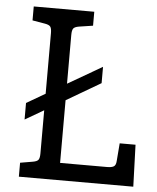

<svg xmlns="http://www.w3.org/2000/svg" viewBox="-52 -765 660 809"><g transform="rotate(5 278.0 -360.0)"><path d="M61 -242V-312L140 -358V-614Q140 -634 134.5 -641.5Q129 -649 111 -652L58 -661V-720H314V-661L255 -652Q237 -649 231.5 -641.5Q226 -634 226 -614V-408L371 -492V-423L226 -338V-73H425Q444 -73 453 -78.5Q462 -84 463 -102L469 -177H536L542 0H58V-59L111 -68Q129 -71 134.5 -78.5Q140 -86 140 -106V-288Z"/></g></svg>

Font: Enriqueta
Style: Regular
Weight: 400
Designer: Viviana Monsalve, Gustavo Ibarra
Foundry: Viviana Monsalve, Gustavo Ibarra
Version: Version 1.002